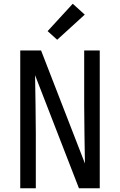

<svg xmlns="http://www.w3.org/2000/svg" viewBox="-20 -1004 640 1024"><path d="M88 0V-735H199L433 -132Q432 -209 430.5 -286.5Q429 -364 429 -441V-735H512V0H401L167 -603Q168 -526 169.5 -448.5Q171 -371 171 -294V0ZM285 -792 234 -838 368 -984 432 -926Z"/></svg>

Font: Zed Mono Extended
Style: Regular
Weight: 400
Width: 7
Monospace: yes
Designer: Belleve Invis
Foundry: Belleve Invis
Version: Version 1.0.0; ttfautohint (v1.8.4)